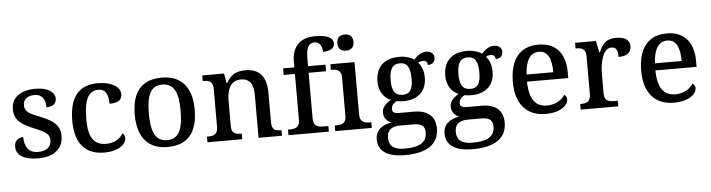

<svg xmlns="http://www.w3.org/2000/svg" viewBox="-55 -1033 5682 1535"><g transform="rotate(-5 2786.0 -265.0)"><path d="M216 10C339 10 418 -46 418 -152C418 -236 368 -276 268 -317C173 -353 140 -373 140 -422C140 -467 170 -497 231 -497C290 -497 318 -458 318 -391C371 -391 398 -415 398 -454C398 -502 348 -546 244 -546C127 -546 49 -495 49 -400C49 -312 100 -275 204 -232C300 -193 327 -173 327 -126C327 -76 291 -41 220 -41C144 -41 112 -96 112 -170C85 -170 41 -156 41 -99C41 -30 103 10 216 10Z M747 10C866 10 924 -43 924 -90C924 -108 917 -122 905 -131C882 -88 833 -58 769 -58C668 -58 627 -126 627 -266C627 -443 672 -494 744 -494C806 -494 823 -440 823 -375C895 -375 923 -399 923 -444C923 -510 839 -547 743 -547C613 -547 514 -480 514 -265C514 -67 610 10 747 10Z M1255 10C1414 10 1497 -81 1497 -269C1497 -457 1406 -547 1258 -547C1098 -547 1016 -457 1016 -269C1016 -81 1107 10 1255 10ZM1257 -45C1163 -45 1129 -122 1129 -269C1129 -417 1162 -491 1256 -491C1350 -491 1384 -417 1384 -269C1384 -122 1351 -45 1257 -45Z M1576 0H1855V-45H1851C1807 -45 1773 -53 1773 -111V-317C1773 -402 1801 -477 1885 -477C1960 -477 1986 -427 1986 -341V0H2174V-45H2169C2124 -45 2096 -54 2096 -117V-352C2096 -488 2034 -547 1929 -547C1865 -547 1815 -533 1774 -458H1769L1756 -536H1581V-491H1585C1629 -491 1663 -482 1663 -424V-116C1663 -54 1627 -45 1582 -45H1576Z M2226 0H2550V-45H2509C2469 -45 2430 -54 2430 -115V-483H2570V-536H2430V-594C2430 -679 2447 -721 2497 -721C2544 -721 2559 -678 2559 -640C2616 -640 2652 -660 2652 -699C2652 -740 2616 -770 2505 -770C2387 -770 2320 -703 2320 -582V-536H2230V-483H2320V-115C2320 -54 2282 -45 2241 -45H2226Z M2744 -633C2779 -633 2809 -651 2809 -698C2809 -746 2779 -763 2744 -763C2707 -763 2679 -746 2679 -698C2679 -651 2707 -633 2744 -633ZM2601 0H2895V-45H2882C2841 -45 2803 -54 2803 -115V-536H2609V-491H2614C2654 -491 2693 -482 2693 -425V-111C2693 -53 2654 -45 2614 -45H2601Z M3141 240C3327 240 3413 168 3413 51C3413 -38 3364 -100 3241 -100H3126C3080 -100 3068 -112 3068 -136C3068 -164 3088 -184 3112 -196C3124 -193 3150 -191 3166 -191C3292 -191 3352 -264 3352 -364C3352 -419 3335 -458 3310 -487C3322 -494 3335 -498 3351 -498C3375 -498 3385 -480 3385 -462C3427 -462 3443 -487 3443 -516C3443 -544 3423 -569 3380 -569C3338 -569 3305 -540 3281 -514C3259 -531 3214 -547 3166 -547C3035 -547 2972 -477 2972 -362C2972 -291 3008 -233 3066 -210C3019 -182 2994 -154 2994 -113C2994 -69 3024 -41 3054 -29C2982 -18 2926 20 2926 96C2926 188 2997 240 3141 240ZM3163 -242C3102 -242 3078 -283 3078 -364C3078 -449 3101 -495 3162 -495C3224 -495 3246 -451 3246 -365C3246 -282 3225 -242 3163 -242ZM3143 188C3048 188 3017 149 3017 91C3017 16 3070 1 3122 1H3225C3287 1 3321 17 3321 73C3321 142 3279 188 3143 188Z M3685 240C3871 240 3957 168 3957 51C3957 -38 3908 -100 3785 -100H3670C3624 -100 3612 -112 3612 -136C3612 -164 3632 -184 3656 -196C3668 -193 3694 -191 3710 -191C3836 -191 3896 -264 3896 -364C3896 -419 3879 -458 3854 -487C3866 -494 3879 -498 3895 -498C3919 -498 3929 -480 3929 -462C3971 -462 3987 -487 3987 -516C3987 -544 3967 -569 3924 -569C3882 -569 3849 -540 3825 -514C3803 -531 3758 -547 3710 -547C3579 -547 3516 -477 3516 -362C3516 -291 3552 -233 3610 -210C3563 -182 3538 -154 3538 -113C3538 -69 3568 -41 3598 -29C3526 -18 3470 20 3470 96C3470 188 3541 240 3685 240ZM3707 -242C3646 -242 3622 -283 3622 -364C3622 -449 3645 -495 3706 -495C3768 -495 3790 -451 3790 -365C3790 -282 3769 -242 3707 -242ZM3687 188C3592 188 3561 149 3561 91C3561 16 3614 1 3666 1H3769C3831 1 3865 17 3865 73C3865 142 3823 188 3687 188Z M4289 10C4413 10 4471 -47 4471 -91C4471 -110 4461 -124 4450 -129C4426 -91 4376 -56 4307 -56C4215 -56 4166 -117 4163 -260H4494V-307C4494 -466 4412 -547 4279 -547C4133 -547 4050 -452 4050 -264C4050 -91 4137 10 4289 10ZM4379 -317H4165C4170 -429 4209 -490 4278 -490C4352 -490 4379 -422 4379 -317Z M4571 0H4873V-45H4844C4801 -45 4765 -53 4765 -112V-273C4765 -342 4784 -473 4858 -473C4897 -473 4910 -448 4910 -393C4981 -393 5012 -424 5012 -471C5012 -519 4977 -547 4902 -547C4816 -547 4790 -503 4764 -443H4759L4740 -536H4573V-491H4576C4620 -491 4655 -482 4655 -423V-117C4655 -54 4619 -45 4574 -45H4571Z M5319 10C5443 10 5501 -47 5501 -91C5501 -110 5491 -124 5480 -129C5456 -91 5406 -56 5337 -56C5245 -56 5196 -117 5193 -260H5524V-307C5524 -466 5442 -547 5309 -547C5163 -547 5080 -452 5080 -264C5080 -91 5167 10 5319 10ZM5409 -317H5195C5200 -429 5239 -490 5308 -490C5382 -490 5409 -422 5409 -317Z"/></g></svg>

Font: Noto Serif Yezidi Medium
Style: Regular
Weight: 500
Designer: Dalton Maag Ltd
Foundry: Dalton Maag Ltd
Version: Version 1.001